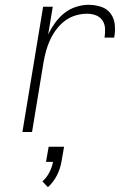

<svg xmlns="http://www.w3.org/2000/svg" viewBox="-20 -548 540 797"><path d="M73 0 159 -520H199L180 -405Q192 -430 208.5 -453Q225 -476 247 -493.5Q269 -511 295.5 -519.5Q322 -528 348 -528Q374 -528 399 -520Q424 -512 439 -492Q454 -472 456.5 -445.5Q459 -419 454 -392H414Q417 -411 416 -430Q415 -449 405 -463.5Q395 -478 378 -484.5Q361 -491 341 -491Q318 -491 294 -484Q270 -477 250 -462Q230 -447 214.5 -426.5Q199 -406 188.5 -383.5Q178 -361 171.5 -337.5Q165 -314 161 -291L113 0ZM179 229 156 205Q174 189 185 167.5Q196 146 200 124H171L182 61H246L235 124Q230 153 216 180.5Q202 208 179 229Z"/></svg>

Font: Iosevka SS04 Extralight
Style: Italic
Weight: 200
Italic angle: -9°
Monospace: yes
Designer: Belleve Invis
Foundry: Belleve Invis
Version: Version 19.0.0; ttfautohint (v1.8.4)